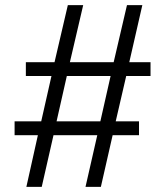

<svg xmlns="http://www.w3.org/2000/svg" viewBox="-20 -718 620 750"><path d="M83 12 128 -190H37V-244H141L181 -421H81V-475H193L245 -698H305L253 -475H424L476 -698H536L485 -475H568V-421H473L432 -244H523V-190H420L374 12H314L360 -190H189L143 12ZM201 -244H372L412 -421H241Z"/></svg>

Font: Archivo SemiBold ExtraLight
Style: Italic
Weight: 250
Italic angle: -10°
Version: Version 2.001